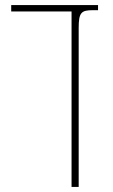

<svg xmlns="http://www.w3.org/2000/svg" viewBox="-20 -734 445 754"><path d="M365 -714H24V-689H261V0H289V-624C289 -685 299 -694 345 -694H365Z"/></svg>

Font: Noto Serif Georgian Thin
Style: Regular
Weight: 100
Designer: Monotype Design Team, Akaki Razmadze
Foundry: Google LLC
Version: Version 2.003